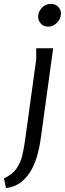

<svg xmlns="http://www.w3.org/2000/svg" viewBox="-84 -738 333 986"><path d="M229 -668Q229 -643 209.5 -622Q190 -601 163 -601Q140 -601 126 -616.5Q112 -632 112 -652Q112 -678 131 -698Q150 -718 177 -718Q200 -718 214.5 -703.5Q229 -689 229 -668ZM189 -490 125 -25Q120 13 109 54.5Q98 96 78 133Q58 170 26 196Q-6 222 -53 228L-64 178Q-21 159 0.5 128Q22 97 30.5 60Q39 23 44 -13L102 -433V-490Z"/></svg>

Font: Rosario Light
Style: Italic
Weight: 300
Italic angle: -8.05°
Designer: Hector Gatti
Foundry: Omnibus Type
Version: Version 1.101; ttfautohint (v1.8.1.43-b0c9)